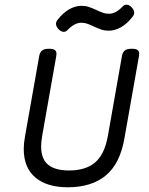

<svg xmlns="http://www.w3.org/2000/svg" viewBox="-20 -794 640 825"><path d="M394.5 -751Q411.6 -742.7 423.3 -738.8Q435.1 -734.9 447.8 -734.9Q463.4 -734.9 478.3 -743.2Q493.2 -751.5 509.3 -768.1Q515.1 -773.9 523.4 -773.9Q535.6 -773.9 546.4 -761.7Q556.6 -751 556.6 -739.7Q556.6 -730.5 549.8 -722.2Q526.4 -691.9 499.8 -677Q473.1 -662.1 447.3 -662.1Q430.2 -662.1 416.3 -666.7Q402.3 -671.4 382.8 -680.2Q365.7 -688.5 354 -692.4Q342.3 -696.3 329.6 -696.3Q314 -696.3 299.1 -688Q284.2 -679.7 268.1 -663.1Q262.2 -657.2 253.9 -657.2Q241.7 -657.2 231 -669.4Q220.7 -680.2 220.7 -691.4Q220.7 -700.7 227.5 -709Q251 -739.3 277.6 -754.2Q304.2 -769 330.1 -769Q347.2 -769 361.1 -764.4Q375 -759.8 394.5 -751ZM578.1 -562.5Q578.1 -560.5 577.1 -552.7L514.2 -197.3Q495.1 -89.8 434.1 -39.6Q373 10.7 271 10.7Q182.1 10.7 132.1 -31.2Q82 -73.2 82 -154.3Q82 -177.7 87.4 -207.5L148.4 -552.7Q151.4 -569.8 160.9 -577.1Q170.4 -584.5 189.9 -584.5H190.9Q208 -584.5 215.3 -579.3Q222.7 -574.2 222.7 -562.5Q222.7 -560.5 221.7 -552.7L161.6 -212.4Q156.7 -183.1 156.7 -165.5Q156.7 -110.8 186.8 -86.2Q216.8 -61.5 276.9 -61.5Q348.6 -61.5 389.2 -96.4Q429.7 -131.3 443.8 -211.4L503.9 -552.7Q506.8 -569.8 516.4 -577.1Q525.9 -584.5 545.4 -584.5H546.4Q563.5 -584.5 570.8 -579.3Q578.1 -574.2 578.1 -562.5Z"/></svg>

Font: Courier Prime Sans
Style: Italic
Weight: 400
Italic angle: -10°
Designer: Alan Dague-Greene
Foundry: Quote-Unquote Apps
Version: Version 3.020